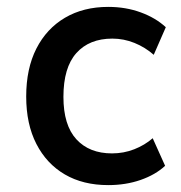

<svg xmlns="http://www.w3.org/2000/svg" viewBox="-20 -528 525 557"><path d="M294 9Q221 9 168 -22Q115 -53 85.5 -110.5Q56 -168 56 -248Q56 -329 85.5 -387Q115 -445 168.5 -476.5Q222 -508 294 -508Q345 -508 388.5 -492Q432 -476 461 -449L426 -369Q401 -391 370 -403.5Q339 -416 306 -416Q239 -416 201.5 -374Q164 -332 164 -247Q164 -165 201.5 -124Q239 -83 305 -83Q339 -83 369.5 -95Q400 -107 423 -127L459 -47Q431 -21 388 -6Q345 9 294 9Z"/></svg>

Font: Nunito Sans 7pt SemiCondensed SemiBold
Style: Regular
Weight: 600
Width: 4
Designer: Vernon Adams
Foundry: Vernon Adams
Version: Version 3.101;gftools[0.9.27]